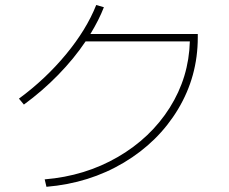

<svg xmlns="http://www.w3.org/2000/svg" viewBox="-20 -758 904 757"><path d="M728.5 -594.7H317.4Q271.5 -526.4 209.2 -462.6Q147 -398.9 74.2 -345.7L54.7 -369.1Q159.7 -446.3 240.2 -543.7Q320.8 -641.1 359.4 -738.3L389.6 -729.5Q370.1 -679.2 336.4 -624H759.8V-610.4Q759.8 -457 682.1 -327.6Q604.5 -198.2 468.3 -116.9Q332 -35.6 163.1 -21.5L156.2 -50.8Q315.4 -64 444.8 -139.2Q574.2 -214.4 649.4 -333.7Q724.6 -453.1 728.5 -594.7Z"/></svg>

Font: Pretendard GOV Thin
Style: Regular
Weight: 100
Designer: Base glyphs from Inter by Rasmus Andersson; Hangeul glyphs from Noto Sans CJK(Source Han Sans) by Jang Soo-young and Kan
Foundry: Kil Hyung-jin
Version: Version 1.309